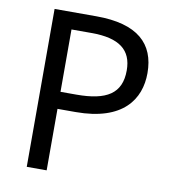

<svg xmlns="http://www.w3.org/2000/svg" viewBox="-81 -784 766 855"><g transform="rotate(10 302.5 -357.0)"><path d="M286 -714H97V0H187V-278H269C483 -278 554 -386 554 -504C554 -637 473 -714 286 -714ZM278 -637C404 -637 461 -592 461 -500C461 -395 395 -355 259 -355H187V-637Z"/></g></svg>

Font: Noto Sans Mahajani
Style: Regular
Weight: 400
Designer: Monotype Design Team
Foundry: Monotype Imaging Inc.
Version: Version 2.003